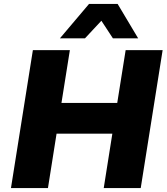

<svg xmlns="http://www.w3.org/2000/svg" viewBox="-20 -961 854 981"><path d="M36 0 148 -705H337L294 -435H579L622 -705H811L699 0H510L554 -278H269L225 0ZM286 -765 435 -941H581L686 -765H557L498 -855L414 -765Z"/></svg>

Font: Nunito Sans 9pt Black
Style: Italic
Weight: 900
Italic angle: -9°
Version: Version 3.101;gftools[0.9.27]